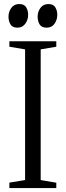

<svg xmlns="http://www.w3.org/2000/svg" viewBox="-20 -952 332 972"><path d="M68 -812Q42.5 -812 32.8 -829Q23 -846 23 -867.5Q23 -891.5 36.5 -911Q50 -930.5 75 -931.5H77.5Q103 -931.5 112.8 -914.8Q122.5 -898 122.5 -877Q122.5 -852.5 108.5 -832.5Q94.5 -812.5 70 -812ZM215.5 -812Q190 -812 180.2 -829Q170.5 -846 170.5 -867.5Q170.5 -892 184.2 -911.2Q198 -930.5 223 -931.5H225Q250.5 -931.5 260.2 -914.8Q270 -898 270 -877Q270 -852.5 256.5 -832.5Q243 -812.5 218 -812ZM107 -40.5V-702L27.5 -715.5V-743H265V-715.5L186 -702V-40.5L265 -27V0H27.5V-27.5Z"/></svg>

Font: Merriweather 96pt Light
Style: Regular
Weight: 300
Version: Version 2.100